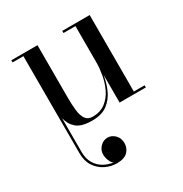

<svg xmlns="http://www.w3.org/2000/svg" viewBox="-168 -587 926 973"><g transform="rotate(-30 295.0 -100.0)"><path d="M493 -460V-12.5H556V0H402.5V-162Q396 -120.5 378.8 -81Q361.5 -41.5 328 -15.8Q294.5 10 237.5 10Q175.5 10 147.2 -14.2Q119 -38.5 110.5 -77.5V121Q110.5 159.5 126.5 186.8Q142.5 214 168.8 229Q195 244 225 247.5Q213 241 205.8 222.5Q198.5 204 198.5 186Q198.5 161 217 142Q235.5 123 260 123Q285 123 303.2 142.2Q321.5 161.5 321.5 190Q321.5 219 301.5 239.5Q281.5 260 238 260Q203 260 170.8 244Q138.5 228 118.2 197Q98 166 98 121V-447.5H34.5V-460H187.5V-154Q187.5 -112 191.2 -78.5Q195 -45 208.2 -25.5Q221.5 -6 249 -6Q294.5 -6 324.8 -29.2Q355 -52.5 372 -88.5Q389 -124.5 395.8 -164Q402.5 -203.5 402.5 -236V-447.5H332.5V-460Z"/></g></svg>

Font: Bodoni Moda 18pt
Style: Regular
Weight: 400
Designer: Owen Earl
Foundry: indestructible type
Version: Version 2.005